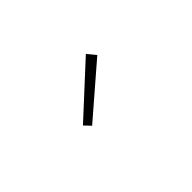

<svg xmlns="http://www.w3.org/2000/svg" viewBox="-9 -1028 605 605"><g transform="rotate(45 293.0 -725.5)"><path d="M177 -797 205 -820 351 -651 330 -631Z"/></g></svg>

Font: SpoqaHanSansJP-Thin
Style: Regular
Weight: 250
Designer: [Source Han Sans]
Ryoko NISHIZUKA  (kana & ideographs); Paul D. Hunt (Latin, Greek & Cyrillic); Wenlong ZHANG  (bopomofo
Foundry: Spoqa (http://bi.spoqa.com)
Version: Version 1.002.20150607